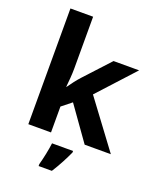

<svg xmlns="http://www.w3.org/2000/svg" viewBox="-175 -862 969 1185"><g transform="rotate(20 310.0 -269.5)"><path d="M227 -420V-760H78V0H227V-170L291 -221L448 0H620L390 -309L607 -546H439L286 -380C262 -354 241 -325 221 -297H219C223 -338 227 -379 227 -420ZM394 71V61H256C251 104 237 169 226 208V221H313C347 168 374 115 394 71Z"/></g></svg>

Font: Noto Sans Arabic UI
Style: Bold
Weight: 700
Designer: Monotype Design Team, Nadine Chahine and Nizar Qandah
Foundry: Monotype Imaging Inc.
Version: Version 2.010